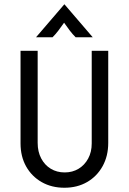

<svg xmlns="http://www.w3.org/2000/svg" viewBox="-20 -860 596 888"><path d="M277.8 8.3Q218.8 8.3 172.9 -17.7Q127.1 -43.8 101 -89.9Q75 -136.1 75 -196.5V-625H154.2V-199.3Q154.2 -158.3 170.5 -127.4Q186.8 -96.5 214.9 -79.5Q243.1 -62.5 279.2 -62.5Q315.3 -62.5 343.4 -79.5Q371.5 -96.5 387.8 -126.7Q404.2 -156.9 404.2 -196.5V-625H480.6V-199.3Q480.6 -138.2 454.5 -91.3Q428.5 -44.4 383 -18.1Q337.5 8.3 277.8 8.3ZM146.5 -687.5 277.1 -839.6H278.5L409 -687.5H329.9Q315.3 -702.1 303.5 -717.7Q291.7 -733.3 276.4 -754.9Q261.1 -733.3 249.3 -717.7Q237.5 -702.1 222.9 -687.5Z"/></svg>

Font: Afacad Flux
Style: Regular
Weight: 400
Designer: Kristian Moeller
Foundry: Dicotype
Version: Version 1.100